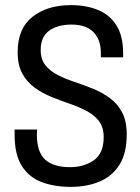

<svg xmlns="http://www.w3.org/2000/svg" viewBox="-20 -718 547 750"><path d="M256 12Q194 12 144.5 -6Q95 -24 66 -68.5Q37 -113 37 -193Q37 -198 37 -202.5Q37 -207 37 -212H125Q125 -207 124.5 -202Q124 -197 124 -192Q124 -124 156.5 -94.5Q189 -65 254 -65Q307 -65 346 -91.5Q385 -118 385 -183Q385 -221 366.5 -245Q348 -269 318.5 -284.5Q289 -300 253 -312.5Q217 -325 181 -339.5Q145 -354 115.5 -375.5Q86 -397 67.5 -430Q49 -463 49 -514Q49 -607 107 -652.5Q165 -698 257 -698Q317 -698 363 -679Q409 -660 435 -618.5Q461 -577 461 -510V-494H374V-511Q374 -563 345 -592.5Q316 -622 260 -622Q205 -622 172 -598Q139 -574 139 -523Q139 -486 157.5 -463Q176 -440 205.5 -425Q235 -410 271 -398Q307 -386 343 -371.5Q379 -357 409 -335Q439 -313 457 -279Q475 -245 475 -193Q475 -120 447 -75Q419 -30 369.5 -9Q320 12 256 12Z"/></svg>

Font: Archivo Condensed
Style: Regular
Weight: 400
Width: 3
Designer: Hector Gatti
Foundry: Omnibus-Type
Version: Version 2.001; ttfautohint (v1.8.3)